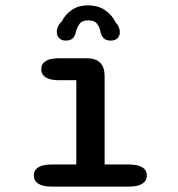

<svg xmlns="http://www.w3.org/2000/svg" viewBox="-20 -692 659 712"><path d="M171.5 0Q138.5 0 122 -10.8Q105.5 -21.5 105.5 -41Q105.5 -61 122 -71.5Q138.5 -82 171.5 -82H263V-394.5H198.5Q166 -394.5 149.5 -405Q133 -415.5 133 -435.5Q133 -455 149.5 -465.5Q166 -476 198.5 -476H301.5Q368 -476 368 -409.5V-82H458.5Q491 -82 507.8 -71.5Q524.5 -61 524.5 -41Q524.5 -21.5 507.8 -10.8Q491 0 458.5 0ZM391 -541.5Q372 -541.5 363.5 -551.2Q355 -561 352.5 -574.5Q350 -589.5 340.5 -603Q331 -616.5 307.5 -616.5Q284 -616.5 274.5 -602.8Q265 -589 261.5 -574Q259 -560.5 250.8 -551Q242.5 -541.5 223 -541.5Q208.5 -541.5 199.5 -550.5Q190.5 -559.5 190.5 -574.5Q190.5 -583 194.8 -593Q199 -603 209 -612.5Q221 -637 245.2 -654.5Q269.5 -672 306.5 -672Q345.5 -672 371.2 -653.2Q397 -634.5 409 -608.5Q417.5 -599.5 421 -590.2Q424.5 -581 424.5 -573.5Q424.5 -559 415.8 -550.2Q407 -541.5 391 -541.5Z"/></svg>

Font: Sono ExtraLight Monospace Medium
Style: Regular
Weight: 500
Version: Version 2.112